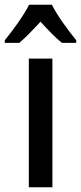

<svg xmlns="http://www.w3.org/2000/svg" viewBox="-53 -786 340 806"><path d="M165 -766H69C48 -723 3 -661 -33 -617V-606H28C54 -628 85 -660 117 -695C148 -661 178 -629 207 -606H267V-617C232 -660 187 -721 165 -766ZM167 0V-540H68V0Z"/></svg>

Font: Noto Sans Myanmar UI Condensed Medium
Style: Regular
Weight: 500
Width: 3
Designer: Monotype Design Team
Foundry: Monotype Imaging Inc.
Version: Version 2.103